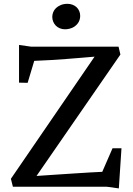

<svg xmlns="http://www.w3.org/2000/svg" viewBox="-20 -996 707 1024"><path d="M38.1 -42.5 484.4 -693.8Q445.8 -690.4 409.9 -687.5Q374 -684.6 335.9 -681.6Q297.9 -678.7 255.9 -676Q213.9 -673.3 162.6 -671.4L127.4 -554.2L81.5 -555.2V-756.3L146 -747.1H612.3L622.1 -705.1L174.8 -57.6Q225.1 -61 277.1 -64.5Q329.1 -67.9 376.2 -71Q423.3 -74.2 462.2 -76.4Q501 -78.6 525.4 -79.6L580.1 -205.1H627.9L613.8 8.8L549.8 0H48.8ZM327.1 -839.8Q311.5 -839.8 298.8 -845.2Q286.1 -850.6 277.3 -859.6Q268.6 -868.7 263.7 -880.6Q258.8 -892.6 258.8 -906.2Q258.8 -918.5 263.7 -930.9Q268.6 -943.4 278.8 -953.1Q289.1 -962.9 304.4 -969.2Q319.8 -975.6 340.3 -975.6Q354 -975.6 366.5 -970.9Q378.9 -966.3 387.9 -958Q397 -949.7 402.3 -937.7Q407.7 -925.8 407.7 -911.1Q407.7 -900.4 404.3 -889.6Q400.9 -878.9 393.8 -869.9Q386.7 -860.8 376 -853.5Q365.2 -846.2 350.6 -842.8Q337.9 -839.8 327.1 -839.8Z"/></svg>

Font: Donegal One
Style: Regular
Weight: 400
Designer: Gary Lonergan
Foundry: Sorkin Type Co.
Version: Version 1.004